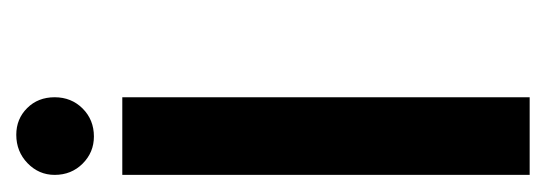

<svg xmlns="http://www.w3.org/2000/svg" viewBox="-232 -422 655 230"><g transform="rotate(-90 95.0 -307.5)"><path d="M0 0V-488H93V0ZM0 -569C0 -555.7 4.5 -544.5 13.5 -535.5C22.5 -526.5 33.3 -522 46 -522C59.3 -522 70.5 -526.5 79.5 -535.5C88.5 -544.5 93 -555.7 93 -569C93 -582.3 88.7 -593.3 80 -602C71.3 -610.7 60.7 -615 48 -615C34.7 -615 23.3 -610.5 14 -601.5C4.7 -592.5 0 -581.7 0 -569Z"/></g></svg>

Font: Neocyr
Style: Regular
Weight: 400
Designer: Viktar Palstsiuk <vipals@gmail.com>
Version: 1.00